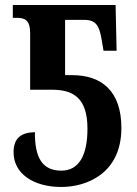

<svg xmlns="http://www.w3.org/2000/svg" viewBox="-20 -734 545 764"><path d="M224 10C324 10 463 -43 463 -225C463 -370 386 -435 267 -435H239V-655H315C362 -655 375 -631 384 -579L392 -532H444L440 -714H31V-663H47C78 -663 100 -655 100 -602V-377H186C267 -377 328 -349 328 -222C328 -117 295 -55 224 -55C150 -55 118 -104 119 -208C67 -207 34 -187 34 -128C34 -43 113 10 224 10Z"/></svg>

Font: Noto Serif Condensed
Style: Bold
Weight: 700
Width: 3
Designer: Monotype Design Team
Foundry: Monotype Imaging Inc.
Version: Version 2.015